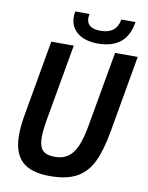

<svg xmlns="http://www.w3.org/2000/svg" viewBox="-99 -984 822 1067"><g transform="rotate(10 312.0 -451.0)"><path d="M49 -185Q49 -234.5 60.5 -299.5L135.5 -726H262.5L186.5 -295.5Q175.5 -232 175.5 -195Q175.5 -143 196.5 -121Q217.5 -99 265.5 -99Q310.5 -99 340 -120Q369.5 -141 388.8 -185.5Q408 -230 421 -304.5L495.5 -726H623.5L547 -290.5Q527.5 -181 496.2 -116.5Q465 -52 408.2 -20.5Q351.5 11 257 11Q148 11 98.5 -37Q49 -85 49 -185ZM234.5 -883.5Q234.5 -898 237.5 -914.5H318Q315.5 -904 315.5 -891.5Q315.5 -833 394 -833Q484 -833 497.5 -914.5H577.5Q565.5 -836 518.5 -798.2Q471.5 -760.5 390.5 -760.5Q344 -760.5 308.8 -775.2Q273.5 -790 254 -817.8Q234.5 -845.5 234.5 -883.5Z"/></g></svg>

Font: JuliaMono
Style: Bold Italic
Weight: 700
Italic angle: -9°
Monospace: yes
Designer: cormullion
Foundry: corm
Version: Version 0.057; ttfautohint (v1.8.4)